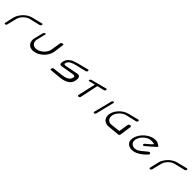

<svg xmlns="http://www.w3.org/2000/svg" viewBox="468 -2085 3722 3722"><g transform="rotate(45 2329.0 -224.0)"><path d="M131 14C131 14 159 -98 180 -186C201 -271 285 -353 366 -372C452 -393 585 -425 585 -425C599 -428 612 -443 614 -458C617 -474 607 -483 594 -479C594 -479 502 -456 376 -424C262 -395 160 -288 125 -177L80 19C77 31 85 40 100 39C114 37 128 26 131 14Z M1180 -473C1181 -484 1169 -490 1150 -485C1132 -480 1117 -467 1116 -456C1116 -456 1097 -338 1082 -249C1068 -156 968 -60 869 -49C777 -38 726 -106 746 -188C765 -268 792 -375 792 -375C794 -384 785 -390 772 -387C758 -383 746 -372 743 -362C743 -362 725 -291 696 -179C665 -61 731 33 854 21C991 9 1131 -123 1151 -261C1169 -391 1180 -473 1180 -473Z M1714 -264C1585 -239 1505 -223 1505 -223C1435 -210 1461 -259 1461 -261C1475 -320 1547 -352 1629 -371C1715 -392 1849 -424 1849 -424C1862 -427 1876 -442 1878 -457C1880 -473 1870 -482 1857 -479C1857 -479 1765 -456 1639 -423C1524 -394 1433 -353 1406 -249C1377 -137 1440 -159 1492 -168C1614 -189 1703 -204 1703 -204C1792 -219 1763 -161 1763 -159C1751 -85 1660 -53 1567 -43C1481 -33 1367 -20 1367 -20C1357 -19 1345 -5 1341 11C1337 28 1342 40 1352 39C1352 39 1429 32 1554 21C1692 9 1820 -29 1840 -171C1859 -305 1777 -276 1714 -264Z M2042 -381C2032 -379 2021 -367 2018 -353C2014 -340 2020 -331 2029 -333C2029 -333 2088 -348 2157 -364C2135 -268 2074 5 2074 5C2072 17 2082 27 2098 25C2114 24 2130 12 2132 -1L2211 -377C2287 -395 2359 -413 2359 -413C2371 -416 2384 -430 2387 -446C2389 -461 2380 -469 2368 -466L2204 -424C2201 -424 2198 -423 2195 -422C2191 -422 2188 -420 2185 -419Z M2666 -375C2668 -385 2659 -390 2646 -387C2632 -383 2620 -372 2617 -363C2617 -362 2520 18 2520 18C2517 30 2525 40 2539 38C2554 37 2568 25 2571 13Z M3233 -481C3233 -481 3141 -458 3015 -425C2900 -396 2791 -288 2763 -177C2733 -60 2799 33 2923 22C3061 9 3163 -1 3163 -1C3177 -2 3192 -18 3195 -38L3228 -276C3230 -288 3217 -296 3197 -292C3179 -289 3163 -276 3161 -263L3129 -64C3079 -58 2997 -49 2936 -42C2850 -32 2797 -99 2818 -187C2839 -272 2923 -354 3004 -374C3091 -394 3225 -426 3225 -426C3238 -429 3252 -444 3254 -460C3256 -475 3246 -484 3233 -481Z M3855 -144C3866 -155 3866 -175 3853 -185C3839 -194 3823 -189 3811 -179L3689 -80C3595 -3 3490 -33 3468 -103C3447 -169 3497 -271 3583 -331C3654 -381 3722 -375 3782 -362C3800 -358 3674 -256 3649 -234C3639 -225 3635 -209 3642 -198C3650 -187 3669 -193 3679 -202C3743 -255 3807 -310 3869 -368C3892 -389 3850 -406 3834 -416C3768 -458 3660 -441 3565 -373C3454 -293 3387 -161 3413 -67C3442 37 3590 56 3714 -26C3803 -84 3788 -82 3855 -144Z M4103 14C4103 14 4131 -98 4152 -186C4173 -271 4257 -353 4338 -372C4424 -393 4557 -425 4557 -425C4571 -428 4584 -443 4586 -458C4589 -474 4579 -483 4566 -479C4566 -479 4474 -456 4348 -424C4234 -395 4132 -288 4097 -177L4052 19C4049 31 4057 40 4072 39C4086 37 4100 26 4103 14Z"/></g></svg>

Font: Hi. Perspective
Style: Perspective
Weight: 400
Designer: Mew Too, Robert Jablonski
Foundry: Cannot Into Space Fonts
Version: Version 1.996